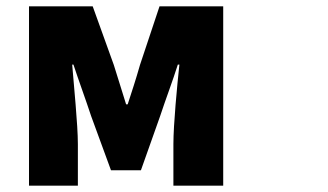

<svg xmlns="http://www.w3.org/2000/svg" viewBox="-20 -549 1040 609"><path d="M72 -529V40H227V-92C227 -154 214 -279 209 -344H213C229 -295 253 -230 269 -181L332 -9H427L488 -181C504 -230 528 -293 544 -344H549C542 -279 530 -154 530 -92V40H688V-529H486L424 -343C411 -297 398 -258 385 -218H380C368 -258 355 -297 341 -343L274 -529Z"/></svg>

Font: コーポレート・ロゴ ver3 Bold
Style: Regular
Weight: 700
Designer: [KANA_main] LOGOTYPE.JP [Source Han Sans] Ryoko NISHIZUKA 西塚涼子 (kana, bopomofo & ideographs); Paul D. Hunt (Latin, Greek
Version: Version 12.001;FEAKit 1.0